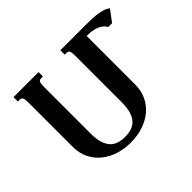

<svg xmlns="http://www.w3.org/2000/svg" viewBox="-153 -958 1211 1211"><g transform="rotate(-45 453.0 -352.5)"><path d="M400.4 10.7Q342.3 10.7 291.5 -5.9Q240.7 -22.5 203.1 -53.5Q165.5 -84.5 143.8 -128.9Q122.1 -173.3 122.1 -229.5V-624.5Q122.1 -653.8 116.9 -665.3Q111.8 -676.8 94.2 -676.8H79.6V-715.8H303.2V-676.8H288.6Q271 -676.8 266.1 -664.8Q261.2 -652.8 261.2 -624V-210.9Q261.2 -160.6 271.5 -127.7Q281.7 -94.7 300.3 -75.4Q318.8 -56.2 344.2 -48.3Q369.6 -40.5 400.4 -40.5Q431.2 -40.5 456.5 -48.3Q481.9 -56.2 500.5 -75.4Q519 -94.7 529.3 -127.7Q539.6 -160.6 539.6 -210.9V-624Q539.6 -652.8 534.7 -664.8Q529.8 -676.8 512.2 -676.8H497.6V-715.8H708.5Q736.3 -715.8 765.1 -715.3Q793.9 -714.8 820.3 -711.4Q846.7 -708 868.9 -701.2Q891.1 -694.3 905.8 -681.6L849.1 -606H814.9Q806.6 -621.6 793.2 -632.3Q779.8 -643.1 762.9 -649.7Q746.1 -656.2 726.3 -659.2Q706.5 -662.1 686 -662.1H678.7V-229.5Q678.7 -173.3 657.2 -128.9Q635.7 -84.5 598.1 -53.5Q560.5 -22.5 509.8 -5.9Q459 10.7 400.4 10.7Z"/></g></svg>

Font: Arian AMU Serif
Style: Bold
Weight: 700
Designer: Ruben Hakobyan (Tarumian)
Foundry: Ruben Hakobyan (Tarumian)
Version: Version 1.002